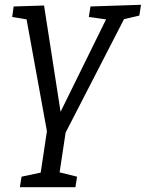

<svg xmlns="http://www.w3.org/2000/svg" viewBox="-20 -552 609 802"><path d="M562 -487 498 -472 254 2 229 168 302 186 295 230H63L70 186L150 169L176 -4L91 -471L31 -481L37 -525L164 -529L233 -85L423 -471L351 -481L358 -525L569 -532Z"/></svg>

Font: Bitter Pro
Style: Italic
Weight: 400
Italic angle: -9°
Designer: Sol Matas, and Bitter project Authors
Foundry: Sol Matas
Version: Version 1.010